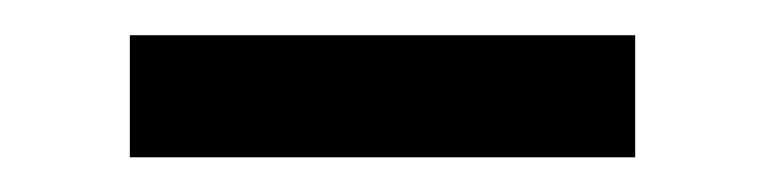

<svg xmlns="http://www.w3.org/2000/svg" viewBox="-20 -317 434 109"><path d="M53.7 -227.7V-297H340.6V-227.7Z"/></svg>

Font: Mona Sans ExtraLight
Style: Regular
Weight: 200
Designer: Deni Anggara
Foundry: GitHub
Version: Version 2.000